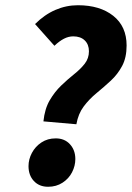

<svg xmlns="http://www.w3.org/2000/svg" viewBox="-20 -702 504 734"><path d="M146 -238Q151 -286 170 -318.5Q189 -351 214 -375Q239 -399 263.5 -418.5Q288 -438 304 -458.5Q320 -479 320 -506Q320 -532 304 -547.5Q288 -563 260 -563Q242 -563 224.5 -554Q207 -545 188 -527L114 -610Q150 -646 191.5 -664Q233 -682 278 -682Q362 -682 413 -641.5Q464 -601 464 -528Q464 -482 447 -450Q430 -418 403.5 -393.5Q377 -369 349 -346Q321 -323 300 -295Q279 -267 272 -227ZM164 12Q130 12 109.5 -10Q89 -32 89 -67Q89 -93 102 -117.5Q115 -142 138.5 -157.5Q162 -173 193 -173Q227 -173 247.5 -150.5Q268 -128 268 -94Q268 -68 255.5 -43.5Q243 -19 219 -3.5Q195 12 164 12Z"/></svg>

Font: Source Sans 3 ExtraBold
Style: Italic
Weight: 800
Italic angle: -11°
Version: Version 3.052;hotconv 1.1.0;makeotfexe 2.6.0